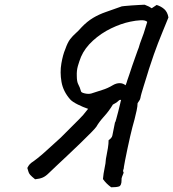

<svg xmlns="http://www.w3.org/2000/svg" viewBox="-20 -720 735 815"><path d="M612 -426Q612 -426 609 -416Q606 -406 601 -390Q596 -374 590.5 -356.5Q585 -339 581 -325Q577 -311 576 -304Q575 -298 571 -292.5Q567 -287 564 -282Q564 -270 560 -251Q556 -232 551 -213Q546 -194 542 -180Q538 -166 532.5 -141Q527 -116 521 -88.5Q515 -61 511 -39.5Q507 -18 506 -12Q506 -5 503.5 0.5Q501 6 505 13Q501 22 498 30.5Q495 39 496 44Q496 68 485 71.5Q474 75 452 75Q441 67 432.5 58.5Q424 50 417 40Q419 17 424 -6.5Q429 -30 429 -40Q429 -44 432 -58.5Q435 -73 438 -91.5Q441 -110 441 -125Q446 -128 451 -133.5Q456 -139 457 -145L468 -200Q470 -201 473.5 -215Q477 -229 482 -247Q487 -265 490 -279.5Q493 -294 494 -295Q492 -297 489 -296Q486 -295 484 -293Q478 -287 470.5 -282.5Q463 -278 459 -276Q443 -249 422 -226Q401 -203 389 -182Q385 -176 366.5 -157Q348 -138 321.5 -112.5Q295 -87 268 -61.5Q241 -36 219 -15.5Q197 5 187 15Q174 28 161.5 33.5Q149 39 129 41Q114 29 108 22Q102 15 100.5 8Q99 1 96 -7Q99 -13 101 -16Q103 -19 105.5 -22Q108 -25 113 -29Q121 -34 139.5 -48.5Q158 -63 178.5 -82Q199 -101 216 -116Q233 -131 238 -136L290 -188Q307 -205 316 -214Q325 -223 333 -232Q341 -241 354 -258Q333 -265 310 -276.5Q287 -288 278 -298Q248 -332 241 -372.5Q234 -413 240.5 -450.5Q247 -488 257 -511Q267 -540 278 -554Q289 -568 301 -578.5Q313 -589 327 -605Q350 -629 375 -644Q400 -659 430.5 -669.5Q461 -680 497 -693Q497 -693 509.5 -694.5Q522 -696 539.5 -697Q557 -698 572.5 -699Q588 -700 594 -700Q609 -694 612.5 -692Q616 -690 624 -685L645 -699Q664 -693 677.5 -681Q691 -669 695 -646Q680 -609 669.5 -583.5Q659 -558 650.5 -536Q642 -514 633 -488.5Q624 -463 612 -426ZM520 -378Q523 -386 528.5 -402.5Q534 -419 540.5 -438.5Q547 -458 553.5 -475.5Q560 -493 564 -505Q568 -517 569 -518Q574 -536 579 -548.5Q584 -561 590 -578.5Q596 -596 605 -627Q598 -635 577 -634Q556 -633 533 -628Q494 -620 451.5 -599.5Q409 -579 374.5 -547.5Q340 -516 324 -479Q316 -459 310.5 -439.5Q305 -420 306 -398Q306 -373 312.5 -361.5Q319 -350 324 -332Q325 -327 340 -323.5Q355 -320 367 -323Q390 -331 413.5 -338Q437 -345 460 -359Q474 -367 488 -367Q502 -367 513 -358Q516 -365 517.5 -369.5Q519 -374 520 -378Z"/></svg>

Font: Caveat Medium
Style: Regular
Weight: 500
Designer: Pablo Impallari
Foundry: Pablo Impallari
Version: Version 2.000